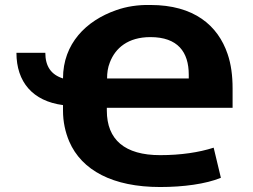

<svg xmlns="http://www.w3.org/2000/svg" viewBox="-20 -740 1016 771"><path d="M623 -117C481 -117 409 -179 409 -296V-307H914V-385C914 -436 908 -482 894 -523C855 -638 759 -720 584 -720C534 -721 488 -714 446 -699C326 -657 233 -565 233 -425C185 -440 162 -474 162 -528H46C46 -411 111 -334 233 -318V-296C233 -251 242 -210 258 -172C308 -56 433 11 623 11C716 11 806 -1 867 -26L838 -147C779 -128 706 -117 623 -117ZM738 -440V-425H410C410 -448 413 -469 421 -489C443 -547 494 -591 584 -591C694 -591 738 -531 738 -440Z"/></svg>

Font: Asimov
Style: XWid
Weight: 500
Designer: Google
Version: Version 2.000980; 2014